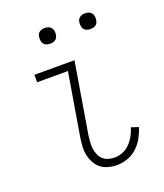

<svg xmlns="http://www.w3.org/2000/svg" viewBox="-133 -799 766 896"><g transform="rotate(-20 250.0 -350.5)"><path d="M295 8Q273 8 252 2.5Q231 -3 215 -15.5Q199 -28 189 -46.5Q179 -65 174.5 -85.5Q170 -106 171.5 -128Q173 -150 176 -172L228 -483H75V-520H274L215 -166Q213 -150 212 -134Q211 -118 213 -102.5Q215 -87 221 -73Q227 -59 238 -48.5Q249 -38 264.5 -33.5Q280 -29 296 -29Q316 -29 336 -37Q356 -45 371.5 -61Q387 -77 397.5 -96Q408 -115 414 -136L450 -124Q442 -98 428.5 -73.5Q415 -49 394.5 -30Q374 -11 347.5 -1.5Q321 8 295 8ZM395 -631Q385 -631 376.5 -634Q368 -637 362.5 -644Q357 -651 356 -660.5Q355 -670 356 -680Q357 -686 360 -692Q363 -698 369 -702Q375 -706 381.5 -707.5Q388 -709 394 -709Q404 -709 412.5 -706Q421 -703 426.5 -696Q432 -689 433.5 -679.5Q435 -670 433 -660Q432 -654 429 -648Q426 -642 420.5 -638Q415 -634 408 -632.5Q401 -631 395 -631ZM195 -631Q185 -631 176.5 -634Q168 -637 162.5 -644Q157 -651 156 -660.5Q155 -670 156 -680Q157 -686 160 -692Q163 -698 169 -702Q175 -706 181.5 -707.5Q188 -709 194 -709Q204 -709 212.5 -706Q221 -703 226.5 -696Q232 -689 233.5 -679.5Q235 -670 233 -660Q232 -654 229 -648Q226 -642 220.5 -638Q215 -634 208 -632.5Q201 -631 195 -631Z"/></g></svg>

Font: Iosevka Curly Extralight
Style: Italic
Weight: 200
Italic angle: -9°
Monospace: yes
Designer: Belleve Invis
Foundry: Belleve Invis
Version: Version 22.1.2; ttfautohint (v1.8.4)